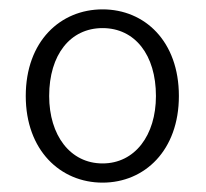

<svg xmlns="http://www.w3.org/2000/svg" viewBox="-20 -828 440 410"><path d="M199 -438C289 -438 362 -507 362 -623C362 -740 289 -808 199 -808C109 -808 35 -740 35 -623C35 -507 109 -438 199 -438ZM199 -479C130 -479 85 -539 85 -623C85 -711 130 -768 199 -768C268 -768 313 -711 313 -623C313 -539 268 -479 199 -479Z"/></svg>

Font: Spoqa Han Sans Neo Light
Style: Regular
Weight: 300
Designer: [Spoqa Han Sans Neo] Dong-huui Kim  Younghwa Kang  Yujin Lee  [Noto Sans] Ryoko NISHIZUKA  (kana & ideographs); Paul D. 
Foundry: Spoqa (http://www.spoqa-han-sans.com)
Version: Version 1.000